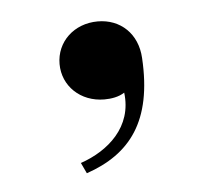

<svg xmlns="http://www.w3.org/2000/svg" viewBox="-32 -748 339 304"><g transform="rotate(-5 138.0 -596.0)"><path d="M87 -494 95 -477C165 -501 204 -550 198 -651C196 -690 169 -715 133 -715C95 -715 67 -688 67 -653C67 -618 95 -591 133 -591C144 -591 156 -593 165 -599C172 -544 131 -509 87 -494Z"/></g></svg>

Font: Sprat Medium
Style: Regular
Weight: 500
Designer: Ethan Nakache
Foundry: Collletttivo
Version: Version 2.000;Glyphs 3.2 (3217)